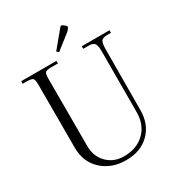

<svg xmlns="http://www.w3.org/2000/svg" viewBox="-211 -1021 1077 1170"><g transform="rotate(-30 328.0 -436.5)"><path d="M409 -887 425 -874Q430 -870 430 -864Q430 -862 426 -856L414 -841L307 -757L293 -769L390 -886Q395 -891 400 -891Q403 -891 409 -887ZM18 -719H266V-701H222Q186 -701 177.5 -692.5Q169 -684 169 -648V-177Q169 -102 215.5 -55.5Q262 -9 333 -9Q423 -9 478 -62.5Q533 -116 533 -204L534 -630Q534 -670 524.5 -685.5Q515 -701 481 -701H444V-719H639V-701H613Q579 -701 570 -685.5Q561 -670 561 -630L559 -204Q559 -104 497 -43Q435 18 333 18Q230 18 164 -43.5Q98 -105 98 -204V-648Q98 -684 89 -692.5Q80 -701 44 -701H18Z"/></g></svg>

Font: Foglihten068fMac
Style: Regular
Weight: 500
Designer: gluk (gluksza@wp.pl)
Foundry: gluk (gluksza@wp.pl)
Version: Version 0.68